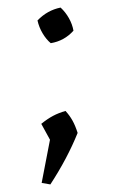

<svg xmlns="http://www.w3.org/2000/svg" viewBox="-20 -387 299 507"><path d="M90 96 112 -18 89 -60Q105 -73 120 -81Q135 -89 153 -94Q164 -82 171.5 -68.5Q179 -55 185 -36Q158 31 113 100ZM114 -273Q102 -283 92.5 -299Q83 -315 79 -333Q105 -360 140 -367Q153 -355 162 -339Q171 -323 174 -306Q150 -279 114 -273Z"/></svg>

Font: Piazzolla SC Light
Style: Regular
Weight: 300
Designer: Juan Pablo del Peral
Foundry: Huerta Tipografica
Version: Version 1.330